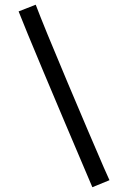

<svg xmlns="http://www.w3.org/2000/svg" viewBox="-20 -722 558 811"><path d="M442.4 39.1 370.1 68.8Q111.3 -539.1 58.6 -673.8L130.9 -702.1Q165.5 -610.4 264.9 -374.8Q364.3 -139.2 418 -15.6Q421.9 -5.4 442.4 39.1Z"/></svg>

Font: FantasqueSansM Nerd Font
Style: Regular
Weight: 400
Monospace: yes
Designer: Jany Belluz
Version: Version 1.8.0 ; ttfautohint (v1.8.2);Nerd Fonts 3.4.0